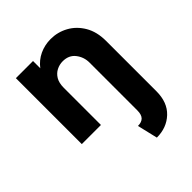

<svg xmlns="http://www.w3.org/2000/svg" viewBox="-186 -536 858 858"><g transform="rotate(-45 243.0 -107.5)"><path d="M303.5 216.7 280.6 120.1Q304.2 120.1 316 108Q327.8 95.8 327.8 68.8V-233.3Q327.8 -268.1 306.9 -295.1Q286.1 -322.2 247.2 -322.2Q226.4 -322.2 208 -312.8Q189.6 -303.5 178.1 -284.4Q166.7 -265.3 166.7 -234.7V0H45.8V-416.7H154.2V-370.8Q176.4 -400 209 -415.3Q241.7 -430.6 279.2 -430.6Q323.6 -430.6 362.2 -409.4Q400.7 -388.2 424.7 -347.6Q448.6 -306.9 448.6 -249.3V68.8Q448.6 138.9 407.3 177.8Q366 216.7 303.5 216.7Z"/></g></svg>

Font: Afacad Flux
Style: Bold
Weight: 700
Designer: Kristian Moeller
Foundry: Dicotype
Version: Version 1.100